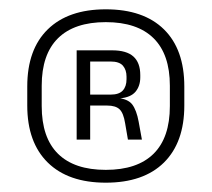

<svg xmlns="http://www.w3.org/2000/svg" viewBox="-20 -668 454 412"><path d="M207 -276Q126.5 -276 82.5 -319.2Q38.5 -362.5 38.5 -441.5V-482.5Q38.5 -562 82.5 -605Q126.5 -648 207 -648Q288 -648 331.8 -605Q375.5 -562 375.5 -482.5V-441.5Q375.5 -362.5 331.8 -319.2Q288 -276 207 -276ZM207 -303.5Q274.5 -303.5 309.5 -338Q344.5 -372.5 344.5 -440.5V-484Q344.5 -551.5 309.5 -586Q274.5 -620.5 207 -620.5Q139.5 -620.5 104.5 -586Q69.5 -551.5 69.5 -484V-440.5Q69.5 -372.5 104.5 -338Q139.5 -303.5 207 -303.5ZM254.5 -368.5 248.5 -403.5Q245 -425.5 236.5 -433.5Q228 -441.5 210 -441.5H164V-465H217.5Q235.5 -465 243.5 -473.8Q251.5 -482.5 251.5 -498V-503.5Q251.5 -518 243.8 -527Q236 -536 217.5 -536H163.5V-560H220.5Q251.5 -560 266.2 -546.8Q281 -533.5 281 -507V-502Q281 -483.5 270.8 -471.2Q260.5 -459 237.5 -457L236.5 -453.5L230.5 -458Q254.5 -456 263.8 -443.8Q273 -431.5 277.5 -407L284.5 -368.5ZM144.5 -368.5V-560H173.5V-457V-447.5V-368.5Z"/></svg>

Font: Anek Bangla Light
Style: Regular
Weight: 300
Designer: Sulekha Rajkumar (Bangla), Yesha Goshar (Latin)
Foundry: Ek Type
Version: Version 1.003